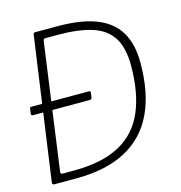

<svg xmlns="http://www.w3.org/2000/svg" viewBox="-109 -840 884 938"><g transform="rotate(-15 333.0 -371.0)"><path d="M336 -363Q335 -357 332 -355Q329 -353 322 -353H38Q32 -353 30 -356Q28 -359 29 -364L32 -387Q33 -392 34 -393.5Q35 -395 39 -395H332Q336 -395 338 -392.5Q340 -390 339 -386ZM50 0Q46 0 43 -3Q40 -6 41 -11L143 -735Q144 -739 147 -740.5Q150 -742 154 -742H267Q387 -742 463 -711.5Q539 -681 575 -620Q611 -559 611 -465Q611 -315 562.5 -211.5Q514 -108 414 -54Q314 0 159 0H50ZM157 -40Q303 -40 392 -88Q481 -136 522 -231Q563 -326 563 -465Q563 -555 529.5 -606.5Q496 -658 428 -679.5Q360 -701 256 -701H193Q183 -701 182 -690L94 -53Q93 -45 95.5 -42.5Q98 -40 104 -40Z"/></g></svg>

Font: Libre Franklin Thin Thin
Style: Italic
Weight: 250
Italic angle: -8°
Version: Version 3.000